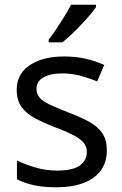

<svg xmlns="http://www.w3.org/2000/svg" viewBox="-20 -786 519 816"><path d="M434 -148Q434 -96 408 -61Q382 -26 334 -8Q286 10 220 10Q164 10 123.5 1Q83 -8 52 -24V-104Q84 -88 129.5 -74.5Q175 -61 222 -61Q289 -61 319 -82.5Q349 -104 349 -140Q349 -160 338 -176Q327 -192 298.5 -208Q270 -224 217 -244Q165 -264 128 -284Q91 -304 71 -332Q51 -360 51 -404Q51 -472 106.5 -509Q162 -546 252 -546Q301 -546 343.5 -536.5Q386 -527 423 -510L393 -440Q359 -454 322 -464Q285 -474 246 -474Q192 -474 163.5 -456.5Q135 -439 135 -409Q135 -387 148 -371.5Q161 -356 191.5 -341.5Q222 -327 273 -307Q324 -288 360 -268Q396 -248 415 -219.5Q434 -191 434 -148ZM388 -756Q379 -742 362 -722Q345 -702 324.5 -680.5Q304 -659 283.5 -639.5Q263 -620 245 -606H187V-618Q202 -637 219.5 -663Q237 -689 254 -716.5Q271 -744 282 -766H388Z"/></svg>

Font: Noto Sans Lao Looped
Style: Regular
Weight: 400
Designer: Mark Frömberg, Ben Mitchell
Foundry: The Fontpad Ltd
Version: Version 1.001